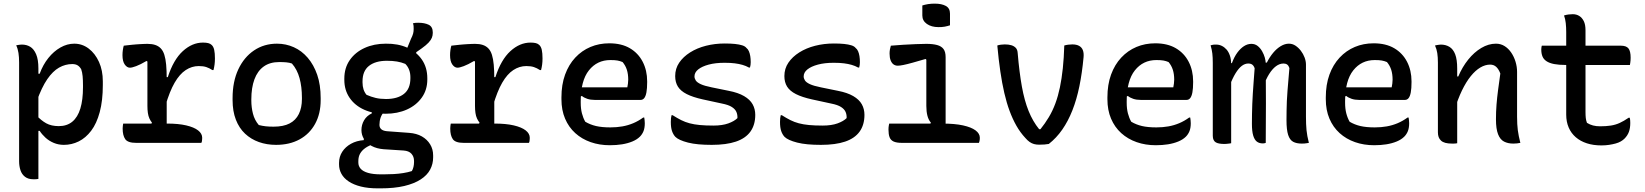

<svg xmlns="http://www.w3.org/2000/svg" viewBox="-20 -785 9040 1055"><path d="M69 -536Q75 -537 80 -538Q85 -539 90.5 -539.5Q96 -540 101 -540Q126 -540 146 -528Q166 -516 178.5 -487Q191 -458 191 -409Q191 -330 191 -254.5Q191 -179 191 -104Q191 -29 191 46Q191 121 191 198Q185 199 180.5 199.5Q176 200 172.5 200Q169 200 163 200Q135 200 117.5 186.5Q100 173 92.5 150.5Q85 128 85 101Q85 26 85 -41Q85 -108 85 -172.5Q85 -237 85 -303Q85 -369 85 -442Q85 -471 81.5 -494Q78 -517 69 -536ZM388 -545Q432 -545 467.5 -518Q503 -491 524 -444.5Q545 -398 545 -338V-318Q545 -232 528 -169Q511 -106 481 -66.5Q451 -27 412.5 -8Q374 11 331 11Q301 11 275 0Q249 -11 229.5 -29Q210 -47 198 -66H178V-153Q206 -123 234 -107.5Q262 -92 303 -92Q348 -92 377.5 -116.5Q407 -141 421.5 -188.5Q436 -236 436 -306V-316Q436 -345 434 -366.5Q432 -388 426 -405Q417 -420 405.5 -426.5Q394 -433 377 -433Q339 -433 304.5 -413.5Q270 -394 239.5 -349.5Q209 -305 182 -229V-380H198Q216 -429 245.5 -466Q275 -503 312 -524Q349 -545 388 -545Z M807 -96 815 -111Q807 -121 801 -134Q795 -147 792.5 -164.5Q790 -182 790 -203Q790 -243 790 -284Q790 -325 790 -365.5Q790 -406 790 -447L785 -450Q751 -430 728 -421.5Q705 -413 694 -413Q678 -413 665.5 -430.5Q653 -448 653 -482Q653 -496 655 -510Q657 -524 660 -534Q670 -535 682 -536.5Q694 -538 705 -539Q716 -540 727.5 -541Q739 -542 749.5 -542.5Q760 -543 771 -543.5Q782 -544 790 -544Q815 -544 833 -538Q851 -532 863.5 -519Q876 -506 883 -484Q890 -462 893 -429.5Q896 -397 896 -353Q896 -319 896 -285.5Q896 -252 896 -218Q896 -184 896 -150Q896 -116 896 -82ZM889 -361H902Q933 -457 984.5 -504Q1036 -551 1095 -551Q1113 -551 1124.5 -548Q1136 -545 1143 -538Q1153 -529 1157 -511Q1161 -493 1161 -464Q1161 -446 1159 -430.5Q1157 -415 1153 -400H1147Q1130 -411 1113.5 -416.5Q1097 -422 1072 -422Q1034 -422 1000.5 -400Q967 -378 939.5 -330.5Q912 -283 889 -204ZM657 -106H898Q960 -106 1003 -96Q1046 -86 1068.5 -68.5Q1091 -51 1091 -28Q1091 -23 1090.5 -18.5Q1090 -14 1089.5 -9Q1089 -4 1086 0H728Q682 0 668 -20.5Q654 -41 654 -78Q654 -83 654.5 -88Q655 -93 655.5 -97.5Q656 -102 657 -106Z M1502 -545Q1551 -545 1594.5 -525.5Q1638 -506 1671 -467.5Q1704 -429 1723 -374Q1742 -319 1742 -246V-235Q1742 -160 1711.5 -104.5Q1681 -49 1626 -19Q1571 11 1497 11Q1446 11 1402.5 -4.5Q1359 -20 1326.5 -50.5Q1294 -81 1276 -127.5Q1258 -174 1258 -235V-246Q1258 -337 1289.5 -404Q1321 -471 1376 -508Q1431 -545 1502 -545ZM1514 -444Q1463 -444 1429 -419.5Q1395 -395 1378 -349Q1361 -303 1361 -239V-233Q1361 -195 1370 -160Q1379 -125 1402 -98Q1422 -93 1440.5 -91Q1459 -89 1483 -89Q1537 -89 1571 -106.5Q1605 -124 1622 -158.5Q1639 -193 1639 -241V-248Q1639 -308 1626 -355.5Q1613 -403 1584 -436Q1570 -441 1553 -442.5Q1536 -444 1514 -444Z M2204 -488 2238 -571Q2247 -589 2250 -600.5Q2253 -612 2253 -626Q2253 -635 2252.5 -642Q2252 -649 2249 -657Q2256 -659 2263 -659.5Q2270 -660 2278 -660Q2313 -660 2335.5 -649Q2358 -638 2358 -607V-604Q2358 -590 2353 -577.5Q2348 -565 2335 -551Q2322 -537 2297 -519L2267 -498V-474ZM2100 -545Q2167 -546 2218 -523Q2269 -500 2298.5 -457Q2328 -414 2328 -355V-348Q2328 -291 2297.5 -248.5Q2267 -206 2215.5 -183Q2164 -160 2099 -160Q2033 -159 1981.5 -182Q1930 -205 1901 -247.5Q1872 -290 1872 -346V-353Q1872 -412 1902 -455Q1932 -498 1983.5 -521.5Q2035 -545 2100 -545ZM2106 -451Q2043 -451 2007.5 -423Q1972 -395 1972 -338V-332Q1972 -311 1977.5 -294Q1983 -277 1994 -264Q2019 -253 2044 -247Q2069 -241 2101 -241Q2164 -241 2199.5 -269Q2235 -297 2235 -355V-361Q2235 -383 2228 -401.5Q2221 -420 2207 -434Q2185 -443 2161 -447Q2137 -451 2106 -451ZM2023 -188 2093 -173Q2078 -158 2071.5 -139Q2065 -120 2065 -99Q2065 -84 2075 -75Q2085 -66 2106 -64L2228 -55Q2269 -52 2298 -35.5Q2327 -19 2343.5 8Q2360 35 2360 69V80Q2360 116 2343.5 147Q2327 178 2291.5 201Q2256 224 2201.5 237Q2147 250 2070 250H2057Q2003 250 1963 240Q1923 230 1896 212Q1869 194 1856 170Q1843 146 1843 119V110Q1843 76 1860.5 49Q1878 22 1908.5 5Q1939 -12 1979 -15V-43L2037 5Q2008 14 1988.5 27.5Q1969 41 1959 58.5Q1949 76 1949 100V108Q1949 128 1962 142.5Q1975 157 2002.5 165Q2030 173 2073 173H2089Q2117 173 2143.5 171.5Q2170 170 2195.5 166Q2221 162 2243 155Q2249 145 2252 132Q2255 119 2255 106V99Q2255 76 2241 60Q2227 44 2197 42L2088 35Q2050 32 2022 17Q1994 2 1980 -21Q1966 -44 1966 -70Q1966 -99 1980.5 -124Q1995 -149 2023 -162Z M2607 -96 2615 -111Q2607 -121 2601 -134Q2595 -147 2592.5 -164.5Q2590 -182 2590 -203Q2590 -243 2590 -284Q2590 -325 2590 -365.5Q2590 -406 2590 -447L2585 -450Q2551 -430 2528 -421.5Q2505 -413 2494 -413Q2478 -413 2465.5 -430.5Q2453 -448 2453 -482Q2453 -496 2455 -510Q2457 -524 2460 -534Q2470 -535 2482 -536.5Q2494 -538 2505 -539Q2516 -540 2527.5 -541Q2539 -542 2549.5 -542.5Q2560 -543 2571 -543.5Q2582 -544 2590 -544Q2615 -544 2633 -538Q2651 -532 2663.5 -519Q2676 -506 2683 -484Q2690 -462 2693 -429.5Q2696 -397 2696 -353Q2696 -319 2696 -285.5Q2696 -252 2696 -218Q2696 -184 2696 -150Q2696 -116 2696 -82ZM2689 -361H2702Q2733 -457 2784.5 -504Q2836 -551 2895 -551Q2913 -551 2924.5 -548Q2936 -545 2943 -538Q2953 -529 2957 -511Q2961 -493 2961 -464Q2961 -446 2959 -430.5Q2957 -415 2953 -400H2947Q2930 -411 2913.5 -416.5Q2897 -422 2872 -422Q2834 -422 2800.5 -400Q2767 -378 2739.5 -330.5Q2712 -283 2689 -204ZM2457 -106H2698Q2760 -106 2803 -96Q2846 -86 2868.5 -68.5Q2891 -51 2891 -28Q2891 -23 2890.5 -18.5Q2890 -14 2889.5 -9Q2889 -4 2886 0H2528Q2482 0 2468 -20.5Q2454 -41 2454 -78Q2454 -83 2454.5 -88Q2455 -93 2455.5 -97.5Q2456 -102 2457 -106Z M3328 -547Q3395 -547 3441 -520Q3487 -493 3511.5 -445.5Q3536 -398 3536 -338V-333Q3536 -299 3532 -277.5Q3528 -256 3520 -246Q3512 -236 3500 -236H3248Q3225 -236 3207 -242Q3189 -248 3177 -258L3159 -248L3160 -305H3427Q3429 -315 3430.5 -326Q3432 -337 3432 -347Q3432 -378 3424.5 -401.5Q3417 -425 3401 -444Q3387 -450 3372.5 -452.5Q3358 -455 3334 -455Q3261 -455 3216 -398.5Q3171 -342 3171 -229V-220Q3171 -188 3177.5 -162.5Q3184 -137 3196 -116Q3223 -100 3255 -92.5Q3287 -85 3334 -85Q3369 -85 3400 -90.5Q3431 -96 3459.5 -108Q3488 -120 3514 -139H3520Q3521 -132 3522 -124.5Q3523 -117 3523 -108Q3523 -82 3516 -64.5Q3509 -47 3496 -34Q3480 -18 3454.5 -7.5Q3429 3 3398 8Q3367 13 3331 13Q3274 13 3225.5 -4Q3177 -21 3141 -53.5Q3105 -86 3085 -133Q3065 -180 3065 -240V-250Q3065 -320 3085 -375Q3105 -430 3141 -468.5Q3177 -507 3224.5 -527Q3272 -547 3328 -547Z M3900 -95Q3949 -95 3982 -107Q4015 -119 4032 -136Q4033 -154 4026.5 -169.5Q4020 -185 4001.5 -197Q3983 -209 3947 -216L3841 -239Q3787 -251 3753.5 -268Q3720 -285 3705 -309Q3690 -333 3690 -367Q3690 -408 3712 -440.5Q3734 -473 3772 -497Q3810 -521 3859 -533.5Q3908 -546 3962 -546Q3995 -546 4018.5 -543.5Q4042 -541 4058 -536Q4074 -531 4081 -522Q4090 -515 4095 -503.5Q4100 -492 4102.5 -477Q4105 -462 4105 -443Q4105 -435 4104 -428Q4103 -421 4101 -414H4095Q4079 -423 4060 -428.5Q4041 -434 4017.5 -437Q3994 -440 3961 -440Q3911 -440 3874 -430Q3837 -420 3816.5 -403.5Q3796 -387 3796 -365Q3796 -354 3803 -343Q3810 -332 3830.5 -322.5Q3851 -313 3891 -305L3984 -286Q4036 -276 4068.5 -257Q4101 -238 4115.5 -212Q4130 -186 4130 -154Q4130 -99 4103.5 -62Q4077 -25 4024 -7Q3971 11 3891 11Q3851 11 3818.5 8Q3786 5 3760.5 -1.5Q3735 -8 3717.5 -16Q3700 -24 3691 -33Q3679 -46 3672.5 -65Q3666 -84 3666 -115Q3666 -127 3667 -136Q3668 -145 3670 -152H3676Q3701 -136 3723 -125Q3745 -114 3769.5 -107.5Q3794 -101 3825.5 -98Q3857 -95 3900 -95Z M4500 -95Q4549 -95 4582 -107Q4615 -119 4632 -136Q4633 -154 4626.5 -169.5Q4620 -185 4601.5 -197Q4583 -209 4547 -216L4441 -239Q4387 -251 4353.5 -268Q4320 -285 4305 -309Q4290 -333 4290 -367Q4290 -408 4312 -440.5Q4334 -473 4372 -497Q4410 -521 4459 -533.5Q4508 -546 4562 -546Q4595 -546 4618.5 -543.5Q4642 -541 4658 -536Q4674 -531 4681 -522Q4690 -515 4695 -503.5Q4700 -492 4702.5 -477Q4705 -462 4705 -443Q4705 -435 4704 -428Q4703 -421 4701 -414H4695Q4679 -423 4660 -428.5Q4641 -434 4617.5 -437Q4594 -440 4561 -440Q4511 -440 4474 -430Q4437 -420 4416.5 -403.5Q4396 -387 4396 -365Q4396 -354 4403 -343Q4410 -332 4430.5 -322.5Q4451 -313 4491 -305L4584 -286Q4636 -276 4668.5 -257Q4701 -238 4715.5 -212Q4730 -186 4730 -154Q4730 -99 4703.5 -62Q4677 -25 4624 -7Q4571 11 4491 11Q4451 11 4418.5 8Q4386 5 4360.5 -1.5Q4335 -8 4317.5 -16Q4300 -24 4291 -33Q4279 -46 4272.5 -65Q4266 -84 4266 -115Q4266 -127 4267 -136Q4268 -145 4270 -152H4276Q4301 -136 4323 -125Q4345 -114 4369.5 -107.5Q4394 -101 4425.5 -98Q4457 -95 4500 -95Z M5087 -95 5095 -111Q5082 -126 5076 -149Q5070 -172 5070 -203Q5070 -229 5070 -254Q5070 -279 5070 -305Q5070 -331 5070 -356Q5070 -381 5070 -406.5Q5070 -432 5070 -457L5066 -461Q5025 -449 4994.5 -440.5Q4964 -432 4944 -428Q4924 -424 4913 -424Q4900 -424 4890 -431Q4880 -438 4874 -453Q4868 -468 4868 -491Q4868 -502 4870 -513.5Q4872 -525 4875 -534Q4907 -537 4942.5 -539Q4978 -541 5011.5 -542.5Q5045 -544 5070 -544Q5106 -544 5129.5 -537.5Q5153 -531 5164.5 -515.5Q5176 -500 5176 -471Q5176 -432 5176 -393.5Q5176 -355 5176 -316Q5176 -277 5176 -238Q5176 -199 5176 -160Q5176 -121 5176 -82ZM4866 -106H5157Q5226 -106 5271.5 -96Q5317 -86 5340.5 -68.5Q5364 -51 5364 -28Q5364 -23 5363.5 -18.5Q5363 -14 5362 -9Q5361 -4 5359 0H4936Q4906 0 4890 -7.5Q4874 -15 4868 -31Q4862 -47 4862 -73Q4862 -80 4862.5 -85.5Q4863 -91 4864 -96Q4865 -101 4866 -106ZM5048 -755Q5054 -757 5062.5 -759Q5071 -761 5080 -762.5Q5089 -764 5098.5 -764.5Q5108 -765 5117 -765Q5154 -765 5177 -752.5Q5200 -740 5200 -710V-646Q5194 -644 5186.5 -642Q5179 -640 5171 -638.5Q5163 -637 5154.5 -636.5Q5146 -636 5137 -636Q5098 -636 5073 -653.5Q5048 -671 5048 -700Z M5501 -541Q5522 -541 5537 -536.5Q5552 -532 5561.5 -522Q5571 -512 5572 -493Q5581 -387 5595 -309.5Q5609 -232 5632 -175Q5655 -118 5690 -75H5697Q5722 -106 5743 -141Q5764 -176 5779 -216.5Q5794 -257 5804 -305Q5814 -353 5820 -410Q5826 -467 5828 -535Q5838 -538 5849.5 -539.5Q5861 -541 5872 -541Q5895 -541 5909.5 -533Q5924 -525 5930 -509.5Q5936 -494 5934 -471Q5926 -384 5911 -311Q5896 -238 5872.5 -178.5Q5849 -119 5817 -73Q5785 -27 5743 6Q5733 8 5719 9Q5705 10 5690 10Q5674 10 5661.5 6.5Q5649 3 5637.5 -5Q5626 -13 5614 -27Q5586 -57 5565 -94Q5544 -131 5527.5 -175.5Q5511 -220 5498.5 -274Q5486 -328 5476.5 -393Q5467 -458 5460 -535Q5468 -538 5480 -539.5Q5492 -541 5501 -541Z M6328 -547Q6395 -547 6441 -520Q6487 -493 6511.5 -445.5Q6536 -398 6536 -338V-333Q6536 -299 6532 -277.5Q6528 -256 6520 -246Q6512 -236 6500 -236H6248Q6225 -236 6207 -242Q6189 -248 6177 -258L6159 -248L6160 -305H6427Q6429 -315 6430.5 -326Q6432 -337 6432 -347Q6432 -378 6424.5 -401.5Q6417 -425 6401 -444Q6387 -450 6372.5 -452.5Q6358 -455 6334 -455Q6261 -455 6216 -398.5Q6171 -342 6171 -229V-220Q6171 -188 6177.5 -162.5Q6184 -137 6196 -116Q6223 -100 6255 -92.5Q6287 -85 6334 -85Q6369 -85 6400 -90.5Q6431 -96 6459.5 -108Q6488 -120 6514 -139H6520Q6521 -132 6522 -124.5Q6523 -117 6523 -108Q6523 -82 6516 -64.5Q6509 -47 6496 -34Q6480 -18 6454.5 -7.5Q6429 3 6398 8Q6367 13 6331 13Q6274 13 6225.5 -4Q6177 -21 6141 -53.5Q6105 -86 6085 -133Q6065 -180 6065 -240V-250Q6065 -320 6085 -375Q6105 -430 6141 -468.5Q6177 -507 6224.5 -527Q6272 -547 6328 -547Z M7172 0Q7166 1 7160 2Q7154 3 7147.5 3.5Q7141 4 7133 4Q7104 4 7085.5 -6Q7067 -16 7058 -44Q7049 -72 7049 -125Q7049 -151 7049.5 -177Q7050 -203 7051 -230Q7052 -257 7054.5 -285.5Q7057 -314 7059.5 -345.5Q7062 -377 7065 -411Q7061 -424 7053 -430Q7045 -436 7033 -436Q7011 -436 6991 -421Q6971 -406 6953.5 -378Q6936 -350 6923 -312V-441H6941Q6956 -471 6975.5 -494.5Q6995 -518 7017.5 -531.5Q7040 -545 7062 -545Q7082 -545 7098.5 -534Q7115 -523 7128 -506Q7141 -489 7148.5 -469Q7156 -449 7156 -430Q7156 -394 7156 -358Q7156 -322 7156 -286.5Q7156 -251 7156 -215.5Q7156 -180 7156 -144Q7156 -101 7159 -70Q7162 -39 7172 0ZM6935 0Q6933 1 6930.5 1.5Q6928 2 6925 2.5Q6922 3 6919 3Q6899 3 6886 -7Q6873 -17 6866 -40.5Q6859 -64 6859 -105Q6859 -132 6859.5 -158.5Q6860 -185 6861 -213Q6862 -241 6864 -271.5Q6866 -302 6868.5 -336Q6871 -370 6874 -410Q6871 -419 6866 -425Q6861 -431 6854.5 -433.5Q6848 -436 6839 -436Q6821 -436 6804 -423.5Q6787 -411 6769.5 -383Q6752 -355 6734 -307L6732 -438H6749Q6762 -473 6779 -496Q6796 -519 6815.5 -531.5Q6835 -544 6856 -544Q6876 -544 6890.5 -532.5Q6905 -521 6915 -503.5Q6925 -486 6930 -468Q6935 -450 6935 -435Q6935 -381 6935.5 -326.5Q6936 -272 6936 -217.5Q6936 -163 6935.5 -109Q6935 -55 6935 0ZM6745 2Q6741 3 6736.5 3.5Q6732 4 6728 4.5Q6724 5 6718.5 5.5Q6713 6 6708 6Q6693 6 6681 4Q6669 2 6661 -2.5Q6653 -7 6648.5 -16Q6644 -25 6644 -39Q6644 -106 6644 -172.5Q6644 -239 6644 -306Q6644 -373 6644 -439Q6644 -470 6641.5 -491Q6639 -512 6632 -536Q6636 -537 6640 -538Q6644 -539 6647.5 -539.5Q6651 -540 6655 -540Q6659 -540 6663 -540Q6679 -540 6693.5 -533Q6708 -526 6719.5 -513Q6731 -500 6738 -479.5Q6745 -459 6745 -431Q6745 -359 6745 -286.5Q6745 -214 6745 -142Q6745 -70 6745 2Z M7528 -547Q7595 -547 7641 -520Q7687 -493 7711.5 -445.5Q7736 -398 7736 -338V-333Q7736 -299 7732 -277.5Q7728 -256 7720 -246Q7712 -236 7700 -236H7448Q7425 -236 7407 -242Q7389 -248 7377 -258L7359 -248L7360 -305H7627Q7629 -315 7630.5 -326Q7632 -337 7632 -347Q7632 -378 7624.5 -401.5Q7617 -425 7601 -444Q7587 -450 7572.5 -452.5Q7558 -455 7534 -455Q7461 -455 7416 -398.5Q7371 -342 7371 -229V-220Q7371 -188 7377.5 -162.5Q7384 -137 7396 -116Q7423 -100 7455 -92.5Q7487 -85 7534 -85Q7569 -85 7600 -90.5Q7631 -96 7659.5 -108Q7688 -120 7714 -139H7720Q7721 -132 7722 -124.5Q7723 -117 7723 -108Q7723 -82 7716 -64.5Q7709 -47 7696 -34Q7680 -18 7654.5 -7.5Q7629 3 7598 8Q7567 13 7531 13Q7474 13 7425.5 -4Q7377 -21 7341 -53.5Q7305 -86 7285 -133Q7265 -180 7265 -240V-250Q7265 -320 7285 -375Q7305 -430 7341 -468.5Q7377 -507 7424.5 -527Q7472 -547 7528 -547Z M8334 0Q8324 2 8315 3Q8306 4 8295 4Q8266 4 8244.5 -7Q8223 -18 8211.5 -47.5Q8200 -77 8200 -129Q8200 -171 8203 -209.5Q8206 -248 8211.5 -289.5Q8217 -331 8224 -381Q8215 -405 8201.5 -417.5Q8188 -430 8168 -430Q8141 -430 8114 -414Q8087 -398 8061.5 -366.5Q8036 -335 8013 -287.5Q7990 -240 7971 -176L7969 -365H7993Q8015 -417 8047.5 -457.5Q8080 -498 8119.5 -521.5Q8159 -545 8200 -545Q8226 -545 8247 -532Q8268 -519 8283.5 -496.5Q8299 -474 8307.5 -446Q8316 -418 8316 -390Q8316 -349 8316 -308Q8316 -267 8316 -226Q8316 -185 8316 -144Q8316 -101 8320 -70Q8324 -39 8334 0ZM7987 2Q7982 3 7977 3.5Q7972 4 7967.5 4Q7963 4 7958 4Q7937 4 7922 0Q7907 -4 7898 -12.5Q7889 -21 7885 -32Q7881 -43 7881 -58Q7881 -109 7881 -158Q7881 -207 7881 -254.5Q7881 -302 7881 -348.5Q7881 -395 7881 -441Q7881 -471 7877.5 -493.5Q7874 -516 7865 -535Q7871 -537 7876 -537.5Q7881 -538 7886.5 -539Q7892 -540 7897 -540Q7924 -540 7944.5 -527.5Q7965 -515 7976 -486.5Q7987 -458 7987 -408Q7987 -339 7987 -268.5Q7987 -198 7987 -129.5Q7987 -61 7987 2Z M8452 -534H8886Q8916 -534 8928 -519Q8940 -504 8940 -468Q8940 -461 8939.5 -453.5Q8939 -446 8938 -440Q8937 -434 8936 -428H8584Q8546 -428 8520 -433Q8494 -438 8478 -448.5Q8462 -459 8455.5 -475Q8449 -491 8449 -513Q8449 -517 8449.5 -521Q8450 -525 8450.5 -528.5Q8451 -532 8452 -534ZM8935 -138Q8937 -131 8937.5 -123Q8938 -115 8938 -109Q8938 -81 8930.5 -60.5Q8923 -40 8906 -23Q8898 -15 8886 -8Q8874 -1 8857.5 3.5Q8841 8 8821.5 11Q8802 14 8779 14Q8735 14 8699.5 2.5Q8664 -9 8638.5 -31Q8613 -53 8599.5 -84.5Q8586 -116 8586 -155Q8586 -211 8586 -268Q8586 -325 8586 -381.5Q8586 -438 8586 -495Q8586 -552 8586 -609Q8586 -635 8583.5 -658Q8581 -681 8574 -700Q8587 -704 8599 -705.5Q8611 -707 8622 -707Q8642 -707 8657.5 -697.5Q8673 -688 8682.5 -669Q8692 -650 8692 -619Q8692 -562 8692 -506.5Q8692 -451 8692 -394.5Q8692 -338 8692 -282Q8692 -226 8692 -170Q8692 -151 8693.5 -137Q8695 -123 8700 -110Q8716 -100 8733.5 -95.5Q8751 -91 8772 -91Q8805 -91 8831 -95Q8857 -99 8880 -109.5Q8903 -120 8929 -138Z"/></svg>

Font: Recursive Monospace Casual Medium
Style: Regular
Weight: 500
Version: Version 1.047